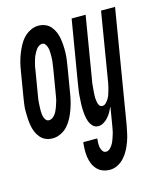

<svg xmlns="http://www.w3.org/2000/svg" viewBox="-134 -610 765 914"><g transform="rotate(-15 248.0 -152.5)"><path d="M70 8Q52 8 36.5 1.5Q21 -5 10 -18Q-1 -31 -7.5 -46.5Q-14 -62 -17 -79.5Q-20 -97 -21 -114.5Q-22 -132 -22 -149.5Q-22 -167 -19.5 -185Q-17 -203 -14 -221L6 -341Q9 -361 14 -381Q19 -401 26.5 -420.5Q34 -440 44 -459Q54 -478 68.5 -493.5Q83 -509 102.5 -518.5Q122 -528 141 -528Q159 -528 175 -521.5Q191 -515 202 -502Q213 -489 219.5 -473.5Q226 -458 229 -440.5Q232 -423 233 -405.5Q234 -388 233.5 -370.5Q233 -353 230.5 -335Q228 -317 225 -299L205 -179Q202 -159 197 -139Q192 -119 185 -99.5Q178 -80 168 -61Q158 -42 144 -26.5Q130 -11 110 -1.5Q90 8 70 8ZM76 -80Q84 -80 91.5 -85Q99 -90 104.5 -97Q110 -104 114 -112Q118 -120 121 -128Q124 -136 126.5 -144Q129 -152 131.5 -160Q134 -168 135 -176.5Q136 -185 138 -193L158 -313Q159 -322 160.5 -331Q162 -340 163 -349Q164 -358 164 -367Q164 -376 164 -385Q164 -394 163 -402.5Q162 -411 159 -419Q156 -427 151 -433.5Q146 -440 137 -440Q129 -440 121 -435Q113 -430 108 -423Q103 -416 98.5 -408Q94 -400 90.5 -392Q87 -384 85 -376Q83 -368 80.5 -360Q78 -352 76.5 -343.5Q75 -335 74 -327L54 -207Q52 -198 51 -189Q50 -180 49.5 -171Q49 -162 48.5 -153Q48 -144 48 -135Q48 -126 49 -117.5Q50 -109 52.5 -101Q55 -93 60.5 -86.5Q66 -80 76 -80ZM295 223Q277 223 260.5 217Q244 211 232 198Q220 185 213.5 169Q207 153 204.5 135.5Q202 118 202.5 99.5Q203 81 205 63H274Q273 74 272.5 85Q272 96 274 106.5Q276 117 282 126Q288 135 299 135Q310 135 319 126Q328 117 333.5 107Q339 97 342.5 86.5Q346 76 349.5 65.5Q353 55 355 44Q357 33 359 22L374 -68Q368 -55 361 -42.5Q354 -30 344 -18.5Q334 -7 321 0.5Q308 8 295 8Q278 8 267.5 -3.5Q257 -15 252 -29Q247 -43 245 -59Q243 -75 242.5 -91Q242 -107 243 -123.5Q244 -140 245 -156Q246 -172 249 -188.5Q252 -205 254 -221L304 -520H373L321 -207Q319 -198 318.5 -189.5Q318 -181 317 -172Q316 -163 315.5 -154Q315 -145 314.5 -136.5Q314 -128 315 -119Q316 -110 317.5 -102Q319 -94 324 -87Q329 -80 338 -80Q348 -80 355.5 -87.5Q363 -95 369 -104.5Q375 -114 378 -123.5Q381 -133 384 -142.5Q387 -152 389 -161.5Q391 -171 393 -181L449 -520H518L426 36Q422 56 418 75.5Q414 95 407 114.5Q400 134 390.5 152.5Q381 171 367 187Q353 203 334 213Q315 223 295 223Z"/></g></svg>

Font: Iosevka Curly Semibold
Style: Italic
Weight: 600
Italic angle: -9°
Monospace: yes
Designer: Belleve Invis
Foundry: Belleve Invis
Version: Version 22.1.2; ttfautohint (v1.8.4)